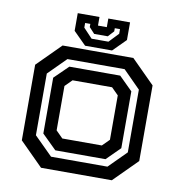

<svg xmlns="http://www.w3.org/2000/svg" viewBox="-78 -762 785 835"><g transform="rotate(10 314.0 -345.0)"><path d="M158 0 55 -103V-437L158 -540H470.5L573.5 -437V-103L470.5 0ZM192.5 -55H441.5L518 -131.5V-408.5L441.5 -485.5H189L111.5 -408V-135.5ZM206 -85.5 142 -148.5V-395L203 -454.5H427.5L487 -395.5V-144.5L427.5 -85.5ZM227 -141.5H401.5L432 -172V-368L401.5 -398.5H227L196.5 -368V-172ZM254.5 -556 198.5 -612V-690H294.5V-652H333.5V-690H429.5V-612L373.5 -556ZM277 -591H351.5L391.5 -633V-653.5H368.5V-639.5L344.5 -613.5H284.5L260.5 -639.5V-653.5H237.5V-633Z"/></g></svg>

Font: Tourney SemiBold
Style: Regular
Weight: 600
Version: Version 1.015